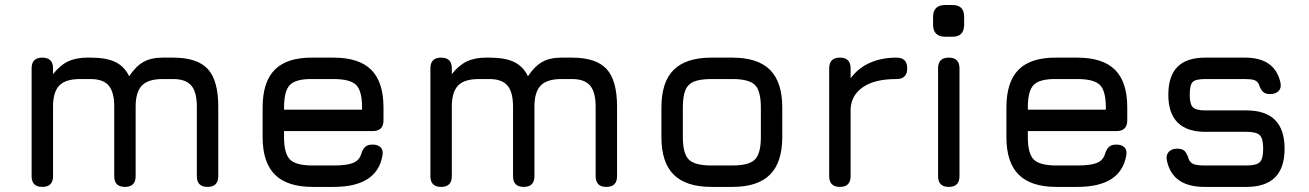

<svg xmlns="http://www.w3.org/2000/svg" viewBox="-20 -733 5132 753"><path d="M659 -507Q753.5 -507 794.8 -462.5Q836 -418 836 -315V-42Q836 0 794 0Q752 0 752 -42V-315Q752 -372 730.2 -397.5Q708.5 -423 659 -423H618Q561 -423 536.5 -397.5Q512 -372 512 -315V-42Q512 0 470 0Q428 0 428 -42V-315Q428 -372 406.2 -397.5Q384.5 -423 335 -423H294Q237 -423 212.5 -397.5Q188 -372 188 -315V-42Q188 0 146 0Q104 0 104 -42V-465Q104 -507 146 -507Q188 -507 188 -465V-442Q214.5 -476.5 246.2 -491.8Q278 -507 322 -507H335Q397 -507 432.5 -489.8Q468 -472.5 486.5 -434Q513 -473.5 542.8 -490.2Q572.5 -507 618 -507Z M1094 -219V-195Q1094 -130.5 1117.5 -107.2Q1141 -84 1206 -84H1288Q1339 -84 1363.5 -93.5Q1388 -103 1396 -127Q1401.5 -146 1411.2 -156Q1421 -166 1441 -166Q1462 -166 1473 -155Q1484 -144 1480 -123Q1469 -61 1421 -30.5Q1373 0 1288 0H1206Q1106.5 0 1058.2 -48Q1010 -96 1010 -195V-311Q1010 -412.5 1058.2 -460.2Q1106.5 -508 1206 -507H1288Q1388 -507 1436 -459.2Q1484 -411.5 1484 -311V-261Q1484 -219 1442 -219ZM1206 -423Q1141 -424 1117.5 -400.5Q1094 -377 1094 -311V-303H1400V-311Q1400 -376.5 1376.8 -399.8Q1353.5 -423 1288 -423Z M2223 -507Q2317.5 -507 2358.8 -462.5Q2400 -418 2400 -315V-42Q2400 0 2358 0Q2316 0 2316 -42V-315Q2316 -372 2294.2 -397.5Q2272.5 -423 2223 -423H2182Q2125 -423 2100.5 -397.5Q2076 -372 2076 -315V-42Q2076 0 2034 0Q1992 0 1992 -42V-315Q1992 -372 1970.2 -397.5Q1948.5 -423 1899 -423H1858Q1801 -423 1776.5 -397.5Q1752 -372 1752 -315V-42Q1752 0 1710 0Q1668 0 1668 -42V-465Q1668 -507 1710 -507Q1752 -507 1752 -465V-442Q1778.5 -476.5 1810.2 -491.8Q1842 -507 1886 -507H1899Q1961 -507 1996.5 -489.8Q2032 -472.5 2050.5 -434Q2077 -473.5 2106.8 -490.2Q2136.5 -507 2182 -507Z M2770 0Q2670.5 0 2622.2 -48Q2574 -96 2574 -195V-311Q2574 -411.5 2622.2 -459.2Q2670.5 -507 2770 -507H2852Q2952 -507 3000 -459Q3048 -411 3048 -311V-196Q3048 -96.5 3000 -48.2Q2952 0 2852 0ZM2658 -195Q2658 -130.5 2681.5 -107.2Q2705 -84 2770 -84H2852Q2917.5 -84 2940.8 -107.5Q2964 -131 2964 -196V-311Q2964 -376.5 2940.8 -399.8Q2917.5 -423 2852 -423H2770Q2726.5 -423 2702.2 -413.2Q2678 -403.5 2668 -379.2Q2658 -355 2658 -311Z M3274 0Q3232 0 3232 -42V-465Q3232 -507 3274 -507Q3316 -507 3316 -465V-426Q3345.5 -466 3391.2 -486.5Q3437 -507 3496 -507Q3538 -507 3538 -465Q3538 -423 3496 -423Q3409.5 -423 3364 -391Q3318.5 -359 3316 -306.5V-42Q3316 0 3274 0Z M3701 0Q3659 0 3659 -42V-465Q3659 -507 3701 -507Q3743 -507 3743 -465V-42Q3743 0 3701 0ZM3687.2 -589Q3639.4 -589 3639.4 -636.8V-666.7Q3639.4 -713.3 3687.2 -713.3H3715.9Q3761.3 -713.3 3761.3 -666.7V-636.8Q3761.3 -589 3715.9 -589Z M4011 -219V-195Q4011 -130.5 4034.5 -107.2Q4058 -84 4123 -84H4205Q4256 -84 4280.5 -93.5Q4305 -103 4313 -127Q4318.5 -146 4328.2 -156Q4338 -166 4358 -166Q4379 -166 4390 -155Q4401 -144 4397 -123Q4386 -61 4338 -30.5Q4290 0 4205 0H4123Q4023.5 0 3975.2 -48Q3927 -96 3927 -195V-311Q3927 -412.5 3975.2 -460.2Q4023.5 -508 4123 -507H4205Q4305 -507 4353 -459.2Q4401 -411.5 4401 -311V-261Q4401 -219 4359 -219ZM4123 -423Q4058 -424 4034.5 -400.5Q4011 -377 4011 -311V-303H4317V-311Q4317 -376.5 4293.8 -399.8Q4270.5 -423 4205 -423Z M4704 0Q4640.5 0 4603.5 -26.2Q4566.5 -52.5 4556 -105Q4552.5 -126 4564.2 -138Q4576 -150 4597 -150Q4617.5 -150 4626.8 -139.8Q4636 -129.5 4642 -109Q4648 -94 4662.2 -89Q4676.5 -84 4704 -84H4868Q4907 -84 4920.5 -96.8Q4934 -109.5 4934 -150Q4934 -190 4920.5 -203Q4907 -216 4868 -216H4707Q4635 -216 4598.5 -252.5Q4562 -289 4562 -361Q4562 -434.5 4597.8 -470.8Q4633.5 -507 4707 -507H4863Q4980.5 -507 5002 -408Q5006 -387 4994 -375.5Q4982 -364 4961 -364Q4941.5 -364 4932 -374.2Q4922.5 -384.5 4917 -403Q4911 -415 4898.8 -419Q4886.5 -423 4863 -423H4707Q4669 -423 4657.5 -411.5Q4646 -400 4646 -361Q4646 -325 4658.2 -312.5Q4670.5 -300 4707 -300H4868Q4943 -300 4980.5 -262.5Q5018 -225 5018 -150Q5018 -74.5 4980.5 -37.2Q4943 0 4868 0Z"/></svg>

Font: Jura Light
Style: Bold
Weight: 700
Version: Version 5.104